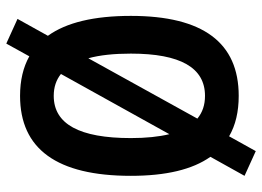

<svg xmlns="http://www.w3.org/2000/svg" viewBox="-134 -654 853 626"><g transform="rotate(-90 293.0 -341.5)"><path d="M112.8 65.4 161.1 -21.5C197.3 -0.5 241.2 9.8 293 9.8C466.3 9.8 553.7 -106.4 553.7 -341.8C553.7 -461.9 532.2 -552.2 488.8 -612.3L543.9 -711.4L463.4 -748L421.9 -672.9C386.2 -692.9 343.3 -703.1 293 -703.1C119.6 -703.1 32.2 -583 32.2 -341.8C32.2 -227.5 52.7 -141.1 94.2 -82.5L32.2 28.8ZM293 -100.1C263.2 -100.1 238.8 -108.4 218.8 -125L415.5 -480.5C425.8 -443.4 430.7 -397 430.7 -341.8C430.7 -180.2 384.8 -100.1 293 -100.1ZM168 -216.3C159.7 -250.5 155.3 -292.5 155.3 -341.8C155.3 -509.8 201.2 -593.3 293 -593.3C321.3 -593.3 344.7 -585.4 364.3 -569.8Z"/></g></svg>

Font: Cascadia Mono SemiBold
Style: Regular
Weight: 600
Monospace: yes
Designer: Aaron Bell
Foundry: Saja Typeworks
Version: Version 2404.023